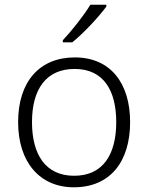

<svg xmlns="http://www.w3.org/2000/svg" viewBox="-20 -786 630 816"><path d="M432 -758V-766H364C338 -722 284 -654 247 -615V-606H287C337 -646 402 -717 432 -758ZM533 -267C533 -432 450 -542 298 -542C148 -542 57 -439 57 -267C57 -99 147 10 294 10C449 10 533 -100 533 -267ZM116 -267C116 -408 177 -493 297 -493C422 -493 474 -399 474 -267C474 -131 419 -39 295 -39C173 -39 116 -130 116 -267Z"/></svg>

Font: Noto Sans Myanmar UI Light
Style: Regular
Weight: 300
Designer: Monotype Design Team
Foundry: Monotype Imaging Inc.
Version: Version 2.103